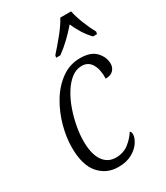

<svg xmlns="http://www.w3.org/2000/svg" viewBox="-193 -848 812 940"><g transform="rotate(-30 213.5 -378.0)"><path d="M190 10Q125 10 82.5 -38Q40 -86 40 -186Q40 -243 57 -305.5Q74 -368 106.5 -422.5Q139 -477 186.5 -511.5Q234 -546 293 -546Q353 -546 381.5 -515.5Q410 -485 410 -448Q410 -426 395.5 -411Q381 -396 352 -396Q354 -446 336 -477.5Q318 -509 281 -509Q249 -509 222 -488Q195 -467 173 -431.5Q151 -396 136 -353Q121 -310 113 -266Q105 -222 105 -185Q105 -112 131 -74Q157 -36 203 -36Q246 -36 276 -59.5Q306 -83 324 -112Q332 -108 332 -93Q332 -75 316.5 -50.5Q301 -26 269.5 -8Q238 10 190 10ZM196 -619Q225 -651 258 -691.5Q291 -732 309 -766H370Q377 -732 393.5 -690.5Q410 -649 427 -619L424 -606H402Q380 -628 362 -657Q344 -686 332 -714Q307 -685 278.5 -657.5Q250 -630 217 -606H193Z"/></g></svg>

Font: Noto Serif Condensed Light
Style: Italic
Weight: 300
Width: 3
Italic angle: -12°
Designer: Monotype Design Team
Foundry: Monotype Imaging Inc.
Version: Version 2.014; ttfautohint (v1.8.4.7-5d5b)